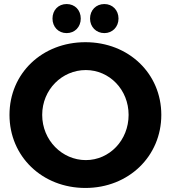

<svg xmlns="http://www.w3.org/2000/svg" viewBox="-20 -920 846 951"><path d="M310 -900C269 -900 240 -870 240 -828C240 -787 269 -756 310 -756C351 -756 380 -787 380 -828C380 -870 351 -900 310 -900ZM497 -900C456 -900 426 -870 426 -828C426 -787 456 -756 497 -756C537 -756 567 -787 567 -828C567 -870 537 -900 497 -900ZM403 -711C189 -711 27 -557 27 -351C27 -145 189 11 403 11C617 11 779 -146 779 -351C779 -556 617 -711 403 -711ZM405 -573C522 -573 617 -476 617 -351C617 -225 522 -127 405 -127C288 -127 189 -225 189 -351C189 -476 287 -573 405 -573Z"/></svg>

Font: Juman SemiBold
Style: Regular
Weight: 600
Designer: Bandar Raffah (Arabic) Julieta Ulanovsky (Latin)
Foundry: Caramella
Version: Version 5.022;PS 005.022;hotconv 1.0.88;makeotf.lib2.5.64775